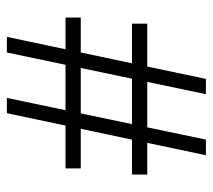

<svg xmlns="http://www.w3.org/2000/svg" viewBox="-50 -563 613 553"><g transform="rotate(-90 256.5 -286.5)"><path d="M261.7 0 381.8 -573.2H426.8L305.7 0ZM30.3 -168.9V-212.9H464.8V-168.9ZM85.9 0 207 -573.2H251L130.9 0ZM47.9 -360.4V-404.3H482.4V-360.4Z"/></g></svg>

Font: Crimson Pro Light
Style: Regular
Weight: 300
Designer: Jacques Le Bailly
Foundry: Baron von Fonthausen
Version: Version 1.003